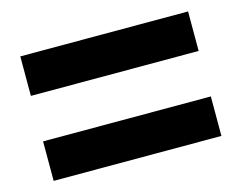

<svg xmlns="http://www.w3.org/2000/svg" viewBox="-65 -672 739 587"><g transform="rotate(-15 304.5 -378.0)"><path d="M39 -450H570V-575H39ZM39 -181H570V-306H39Z"/></g></svg>

Font: Noto Sans JP Black
Style: Regular
Weight: 900
Designer: Ryoko NISHIZUKA 西塚涼子 (kana, bopomofo & ideographs); Paul D. Hunt (Latin, Greek & Cyrillic); Sandoll Communications 산돌커뮤니
Foundry: Adobe
Version: Version 2.002;hotconv 1.0.116;makeotfexe 2.5.65601